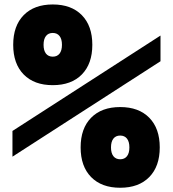

<svg xmlns="http://www.w3.org/2000/svg" viewBox="-20 -839 790 877"><path d="M36.9 -240.8 713.1 -676.6V-559.2L36.9 -123.4ZM348.3 -165.7Q348.3 -252.4 396.2 -301.2Q444.1 -350 529 -350Q613.9 -350 661.8 -301.2Q709.7 -252.4 709.7 -165.7Q709.7 -79 661.8 -30.2Q613.9 18.6 529 18.6Q444.1 18.6 396.2 -30.2Q348.3 -79 348.3 -165.7ZM571 -165.7Q571 -191.9 560 -205.9Q548.9 -219.8 528.9 -219.8Q508.9 -219.8 497.9 -205.8Q487 -191.8 487 -165.6Q487 -139.5 498 -125.5Q509.1 -111.5 529.1 -111.5Q549.1 -111.5 560.1 -125.6Q571 -139.6 571 -165.7ZM401.7 -634.3Q401.7 -547.6 353.8 -498.8Q305.9 -450 221 -450Q136.1 -450 88.2 -498.8Q40.3 -547.6 40.3 -634.3Q40.3 -721 88.2 -769.8Q136.1 -818.6 221 -818.6Q305.9 -818.6 353.8 -769.8Q401.7 -721 401.7 -634.3ZM179 -634.3Q179 -608.1 190 -594.1Q201.1 -580.2 221.1 -580.2Q241.1 -580.2 252.1 -594.2Q263 -608.2 263 -634.4Q263 -660.5 252 -674.5Q240.9 -688.5 220.9 -688.5Q200.9 -688.5 189.9 -674.4Q179 -660.4 179 -634.3Z"/></svg>

Font: Martian Mono VF sWd Rg
Style: Regular
Weight: 400
Width: 6
Monospace: yes
Designer: Roman Shamin
Foundry: Evil Martians
Version: Version 1.100